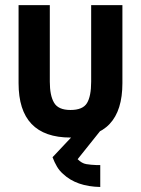

<svg xmlns="http://www.w3.org/2000/svg" viewBox="-20 -540 560 762"><path d="M53.7 -210V-519.5H177.7V-215.8Q177.7 -161.1 194.3 -132.8Q210.9 -103.5 259.8 -103.5Q308.6 -103.5 325.2 -130.9Q341.8 -158.2 341.8 -215.8V-519.5H465.8V-210Q465.8 -101.6 415 -47.9Q364.3 5.9 259.8 5.9Q53.7 5.9 53.7 -210ZM297.9 -32.2H377.9V-20.5L288.1 91.8Q304.7 108.4 322.3 111.3Q339.8 114.3 364.3 115.2Q367.2 115.2 370.6 115.2Q374 115.2 377.9 115.2V202.1Q283.2 200.2 230.5 150.4Q215.8 137.7 206.1 121.1Q196.3 104.5 188.5 84Z"/></svg>

Font: Dinish
Style: Bold
Weight: 700
Designer: Bert Driehuis
Foundry: Playbeing
Version: Version 3.006; git-39231f3c-release